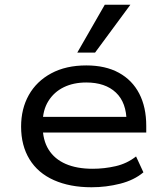

<svg xmlns="http://www.w3.org/2000/svg" viewBox="-20 -781 702 810"><path d="M366 9Q275 9 207.5 -21Q140 -51 104.5 -109Q69 -167 69 -247Q69 -322 101.5 -380Q134 -438 196 -471.5Q258 -505 344 -505Q425 -505 481.5 -474Q538 -443 567.5 -386Q597 -329 597 -250V-222H138V-288H537L514 -266Q514 -348 469 -390.5Q424 -433 344 -433Q290 -433 249 -413Q208 -393 184 -354.5Q160 -316 160 -261V-250Q160 -190 185 -150Q210 -110 257 -89.5Q304 -69 371 -69Q420 -69 468 -80Q516 -91 554 -121L585 -54Q546 -21 487 -6Q428 9 366 9ZM306 -559 422 -761H530L381 -559Z"/></svg>

Font: Nunito Sans 7pt SemiExpanded
Style: Regular
Weight: 400
Width: 6
Designer: Vernon Adams
Foundry: Vernon Adams
Version: Version 3.101;gftools[0.9.27]